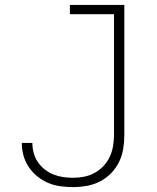

<svg xmlns="http://www.w3.org/2000/svg" viewBox="-20 -755 640 783"><path d="M278 8Q252 8 226 4.5Q200 1 176.5 -9Q153 -19 132.5 -35.5Q112 -52 97.5 -73.5Q83 -95 76 -120Q69 -145 69 -171Q69 -172 69 -172Q69 -172 69 -172H112Q112 -172 112 -172Q112 -172 112 -172Q112 -151 117.5 -131Q123 -111 134.5 -94Q146 -77 162.5 -64Q179 -51 198 -43.5Q217 -36 237 -33Q257 -30 278 -30Q301 -30 323.5 -34.5Q346 -39 366 -50Q386 -61 402 -78Q418 -95 427.5 -115.5Q437 -136 441 -159Q445 -182 445 -205V-697H265V-735H487V-205Q487 -176 482.5 -148Q478 -120 465.5 -94.5Q453 -69 433 -48.5Q413 -28 387.5 -15Q362 -2 334 3Q306 8 278 8Z"/></svg>

Font: Iosevka SS04 XLt Ex
Style: Regular
Weight: 200
Width: 7
Monospace: yes
Designer: Belleve Invis
Foundry: Belleve Invis
Version: Version 19.0.0; ttfautohint (v1.8.4)